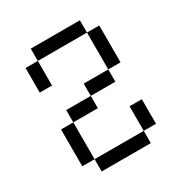

<svg xmlns="http://www.w3.org/2000/svg" viewBox="-150 -735 800 846"><g transform="rotate(-30 250.0 -312.5)"><path d="M125 -62.5V0H375V-62.5ZM125 -62.5V-250H62.5V-62.5ZM375 -62.5H437.5Q437.5 -62.5 437.5 -187.5H375Q375 -187.5 375 -62.5ZM125 -250H250V-312.5H125ZM250 -312.5H375V-375H250ZM375 -375H437.5V-562.5H375ZM62.5 -562.5Q62.5 -562.5 62.5 -437.5H125Q125 -437.5 125 -562.5ZM125 -562.5H375V-625H125Z"/></g></svg>

Font: Unifont
Style: Regular
Weight: 500
Version: Version 15.1.04